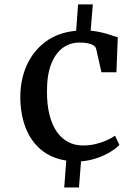

<svg xmlns="http://www.w3.org/2000/svg" viewBox="-20 -700 606 846"><path d="M69.5 -270Q69 -346.5 97.2 -410.8Q125.5 -475 180.5 -516Q235.5 -557 315.5 -564.5L324 -680.5H389L379.5 -565Q407 -562 429.8 -556.5Q452.5 -551 469.8 -545Q487 -539 499 -536L493 -381.5H427L404 -483.5Q402 -494 391.2 -500.5Q380.5 -507 364.8 -509.8Q349 -512.5 331 -512.5Q288.5 -512.5 256.2 -488.8Q224 -465 205.5 -417.8Q187 -370.5 187 -299.5Q186.5 -239 198.2 -193.5Q210 -148 231.2 -118.2Q252.5 -88.5 281.5 -73.8Q310.5 -59 345 -59Q375 -59 402 -65.5Q429 -72 450.8 -82Q472.5 -92 487 -102L506 -61.5Q491.5 -46 465.5 -30.2Q439.5 -14.5 406.5 -3.2Q373.5 8 337 11L328 126H263L272 7.5Q204.5 -3 159.5 -41.5Q114.5 -80 92.2 -139Q70 -198 69.5 -270Z"/></svg>

Font: Merriweather 28pt Medium
Style: Regular
Weight: 500
Version: Version 2.100